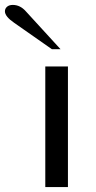

<svg xmlns="http://www.w3.org/2000/svg" viewBox="-88 -760 392 780"><path d="M96 -490H188V0H96ZM-30 -667Q-68 -693 -68 -714Q-68 -725 -59.5 -732.5Q-51 -740 -36 -740Q-6 -740 17 -714L158 -560H123Z"/></svg>

Font: Fahkwang
Style: Regular
Weight: 400
Version: Version 1.000; ttfautohint (v1.6)